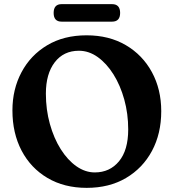

<svg xmlns="http://www.w3.org/2000/svg" viewBox="-20 -888 838 927"><path d="M398 -717.5Q506.5 -717.5 587.5 -670Q668.5 -622.5 713.5 -539.5Q758.5 -456.5 758.5 -351Q758.5 -243 713.8 -159.5Q669 -76 588.2 -28.5Q507.5 19 398.5 19Q290 19 209.2 -28.8Q128.5 -76.5 84.2 -160.8Q40 -245 40 -355Q40 -457 83.8 -539.2Q127.5 -621.5 207.8 -669.5Q288 -717.5 398 -717.5ZM599 -263Q599 -339 580 -407.5Q561 -476 527.8 -529Q494.5 -582 451.8 -612.5Q409 -643 361 -643Q287 -643 244.2 -587.2Q201.5 -531.5 201.5 -436Q201.5 -358.5 220.8 -289.5Q240 -220.5 273.2 -167.8Q306.5 -115 349 -85.2Q391.5 -55.5 437.5 -55.5Q510 -55.5 554.5 -109.2Q599 -163 599 -263ZM239 -825.5Q239 -868 277.5 -868H521Q560 -868 560 -825.5Q560 -783.5 521 -783.5H277.5Q239 -783.5 239 -825.5Z"/></svg>

Font: Fraunces 9pt SuperSoft SemiBold
Style: Regular
Weight: 600
Version: Version 1.000;[0bf87f6ff]